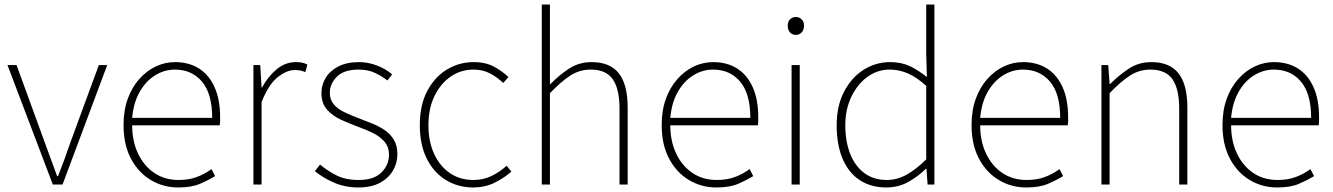

<svg xmlns="http://www.w3.org/2000/svg" viewBox="-20 -814 5881 847"><path d="M213 0 13 -527H53L177 -187Q191 -149 205 -110.5Q219 -72 232 -37H236Q250 -72 264 -110.5Q278 -149 291 -187L416 -527H453L256 0Z M766 13Q700 13 645 -20Q590 -53 557.5 -114.5Q525 -176 525 -262Q525 -327 543.5 -378Q562 -429 594.5 -465.5Q627 -502 667.5 -521Q708 -540 752 -540Q813 -540 857.5 -512Q902 -484 926.5 -429.5Q951 -375 951 -297Q951 -289 951 -280.5Q951 -272 949 -261H563Q563 -192 588.5 -137.5Q614 -83 660 -51.5Q706 -20 768 -20Q813 -20 848 -33Q883 -46 913 -68L929 -37Q899 -19 862 -3Q825 13 766 13ZM563 -294H916Q916 -401 871 -454Q826 -507 752 -507Q705 -507 664 -481.5Q623 -456 596 -408.5Q569 -361 563 -294Z M1098 0V-527H1128L1134 -428H1136Q1162 -476 1200 -508Q1238 -540 1285 -540Q1299 -540 1311 -538Q1323 -536 1336 -529L1327 -496Q1314 -501 1305 -503Q1296 -505 1280 -505Q1245 -505 1205 -473.5Q1165 -442 1134 -364V0Z M1561 13Q1502 13 1453 -8.5Q1404 -30 1369 -59L1392 -88Q1425 -60 1465 -40Q1505 -20 1563 -20Q1629 -20 1662.5 -53Q1696 -86 1696 -131Q1696 -166 1676 -189Q1656 -212 1625.5 -227Q1595 -242 1564 -253Q1524 -268 1486 -285Q1448 -302 1423 -330Q1398 -358 1398 -403Q1398 -440 1417 -471Q1436 -502 1473 -521Q1510 -540 1564 -540Q1604 -540 1643 -525Q1682 -510 1710 -486L1689 -459Q1663 -479 1633 -493Q1603 -507 1562 -507Q1497 -507 1466 -475.5Q1435 -444 1435 -405Q1435 -374 1452.5 -353.5Q1470 -333 1498.5 -319.5Q1527 -306 1558 -294Q1590 -282 1621 -269.5Q1652 -257 1677 -240Q1702 -223 1717.5 -197.5Q1733 -172 1733 -133Q1733 -94 1713 -60.5Q1693 -27 1655 -7Q1617 13 1561 13Z M2068 13Q2001 13 1947.5 -19.5Q1894 -52 1863 -113.5Q1832 -175 1832 -262Q1832 -351 1865 -413Q1898 -475 1952 -507.5Q2006 -540 2069 -540Q2123 -540 2160 -519.5Q2197 -499 2223 -474L2200 -448Q2174 -473 2142 -490Q2110 -507 2069 -507Q2013 -507 1968 -476Q1923 -445 1896.5 -390Q1870 -335 1870 -262Q1870 -190 1895 -135.5Q1920 -81 1964.5 -50.5Q2009 -20 2069 -20Q2113 -20 2150 -38.5Q2187 -57 2215 -83L2236 -57Q2203 -28 2161 -7.5Q2119 13 2068 13Z M2370 0V-794H2406V-560V-441Q2448 -484 2491.5 -512Q2535 -540 2590 -540Q2671 -540 2710 -490.5Q2749 -441 2749 -339V0H2713V-334Q2713 -421 2683.5 -464Q2654 -507 2586 -507Q2537 -507 2496.5 -481Q2456 -455 2406 -403V0Z M3140 13Q3074 13 3019 -20Q2964 -53 2931.5 -114.5Q2899 -176 2899 -262Q2899 -327 2917.5 -378Q2936 -429 2968.5 -465.5Q3001 -502 3041.5 -521Q3082 -540 3126 -540Q3187 -540 3231.5 -512Q3276 -484 3300.5 -429.5Q3325 -375 3325 -297Q3325 -289 3325 -280.5Q3325 -272 3323 -261H2937Q2937 -192 2962.5 -137.5Q2988 -83 3034 -51.5Q3080 -20 3142 -20Q3187 -20 3222 -33Q3257 -46 3287 -68L3303 -37Q3273 -19 3236 -3Q3199 13 3140 13ZM2937 -294H3290Q3290 -401 3245 -454Q3200 -507 3126 -507Q3079 -507 3038 -481.5Q2997 -456 2970 -408.5Q2943 -361 2937 -294Z M3472 0V-527H3508V0ZM3491 -660Q3475 -660 3465 -671Q3455 -682 3455 -701Q3455 -718 3465 -728.5Q3475 -739 3491 -739Q3506 -739 3516.5 -728.5Q3527 -718 3527 -701Q3527 -682 3516.5 -671Q3506 -660 3491 -660Z M3889 13Q3823 13 3774 -18.5Q3725 -50 3698 -111.5Q3671 -173 3671 -262Q3671 -347 3703.5 -409.5Q3736 -472 3789.5 -506Q3843 -540 3907 -540Q3955 -540 3992 -523Q4029 -506 4069 -474L4066 -573V-794H4102V0H4072L4067 -70H4065Q4032 -37 3988 -12Q3944 13 3889 13ZM3892 -20Q3938 -20 3980.5 -44Q4023 -68 4066 -111V-435Q4023 -474 3984.5 -490.5Q3946 -507 3905 -507Q3850 -507 3805.5 -474Q3761 -441 3735 -385.5Q3709 -330 3709 -262Q3709 -190 3730.5 -135.5Q3752 -81 3793 -50.5Q3834 -20 3892 -20Z M4507 13Q4441 13 4386 -20Q4331 -53 4298.5 -114.5Q4266 -176 4266 -262Q4266 -327 4284.5 -378Q4303 -429 4335.5 -465.5Q4368 -502 4408.5 -521Q4449 -540 4493 -540Q4554 -540 4598.5 -512Q4643 -484 4667.5 -429.5Q4692 -375 4692 -297Q4692 -289 4692 -280.5Q4692 -272 4690 -261H4304Q4304 -192 4329.5 -137.5Q4355 -83 4401 -51.5Q4447 -20 4509 -20Q4554 -20 4589 -33Q4624 -46 4654 -68L4670 -37Q4640 -19 4603 -3Q4566 13 4507 13ZM4304 -294H4657Q4657 -401 4612 -454Q4567 -507 4493 -507Q4446 -507 4405 -481.5Q4364 -456 4337 -408.5Q4310 -361 4304 -294Z M4839 0V-527H4869L4875 -443H4877Q4918 -484 4961 -512Q5004 -540 5059 -540Q5140 -540 5179 -490.5Q5218 -441 5218 -339V0H5182V-334Q5182 -421 5152.5 -464Q5123 -507 5055 -507Q5006 -507 4965.5 -481Q4925 -455 4875 -403V0Z M5614 13Q5548 13 5493 -20Q5438 -53 5405.5 -114.5Q5373 -176 5373 -262Q5373 -327 5391.5 -378Q5410 -429 5442.5 -465.5Q5475 -502 5515.5 -521Q5556 -540 5600 -540Q5661 -540 5705.5 -512Q5750 -484 5774.5 -429.5Q5799 -375 5799 -297Q5799 -289 5799 -280.5Q5799 -272 5797 -261H5411Q5411 -192 5436.5 -137.5Q5462 -83 5508 -51.5Q5554 -20 5616 -20Q5661 -20 5696 -33Q5731 -46 5761 -68L5777 -37Q5747 -19 5710 -3Q5673 13 5614 13ZM5411 -294H5764Q5764 -401 5719 -454Q5674 -507 5600 -507Q5553 -507 5512 -481.5Q5471 -456 5444 -408.5Q5417 -361 5411 -294Z"/></svg>

Font: Noto Sans JP Thin Thin
Style: Regular
Weight: 250
Version: Version 2.004-H2;hotconv 1.0.118;makeotfexe 2.5.65603